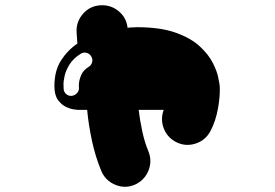

<svg xmlns="http://www.w3.org/2000/svg" viewBox="-20 -507 1040 727"><path d="M810 -194Q811 -191 811 -188Q811 -185 812 -181Q814 -145 805.5 -97Q797 -49 777 -11Q758 25 719.5 37Q681 49 645 30Q612 12 599.5 -22.5Q587 -57 600 -91Q568 -91 542 -91Q516 -91 505 -91Q510 -50 519 -8.5Q528 33 542 66Q557 104 541.5 140.5Q526 177 489 193Q452 208 415 192Q378 176 363 139Q341 86 328 25Q315 -36 310 -91Q301 -91 292 -91Q283 -91 275 -91Q275 -91 261.5 -92.5Q248 -94 230.5 -102Q213 -110 199.5 -128.5Q186 -147 186 -181Q186 -239 211 -278Q236 -317 273 -342L270 -385Q268 -425 294.5 -455Q321 -485 361 -487Q400 -489 429.5 -464.5Q459 -440 463 -402Q463 -402 475.5 -403Q488 -404 498 -404Q588 -404 646 -383Q704 -362 737.5 -330.5Q771 -299 786.5 -267.5Q802 -236 806 -215Q810 -194 810 -194ZM316 -254Q326 -260 329 -272Q332 -284 325 -294Q319 -304 307.5 -307Q296 -310 285 -303Q258 -286 244 -264Q230 -242 225 -221Q220 -200 220.5 -186Q221 -172 221 -170Q222 -158 231 -150.5Q240 -143 252 -144Q264 -146 272 -155Q280 -164 279 -176Q278 -177 279 -191Q280 -205 287.5 -223Q295 -241 316 -254Z"/></svg>

Font: Nikukyu
Style: Regular
Weight: 400
Version: Version 1.00